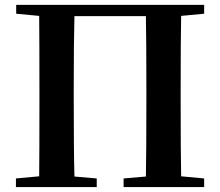

<svg xmlns="http://www.w3.org/2000/svg" viewBox="-20 -762 896 782"><path d="M811.5 -706.1 717.8 -697.3Q715.8 -597.7 715.8 -394.5V-345.7Q715.8 -143.6 717.8 -43.9L811.5 -35.2V0H483.4V-35.2L574.2 -43Q576.2 -142.6 576.2 -364.3V-394.5Q576.2 -596.7 574.2 -696.3H283.2Q280.3 -597.7 280.3 -394.5V-364.3Q280.3 -143.6 283.2 -43L374 -35.2V0H44.9V-35.2L139.6 -43.9Q140.6 -142.6 140.6 -345.7V-394.5Q140.6 -596.7 139.6 -697.3L45.9 -706.1V-742.2H811.5Z"/></svg>

Font: GenYoMin TW TTF Bold
Style: Regular
Weight: 700
Version: Version 1.300